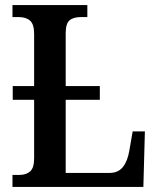

<svg xmlns="http://www.w3.org/2000/svg" viewBox="-20 -734 622 754"><path d="M549 -218 543 0H29V-47H55Q83 -47 98.5 -61Q114 -75 114 -112V-342H30V-396H114V-601Q114 -639 98 -653Q82 -667 53 -667H29V-714H323V-667H298Q268 -667 253 -654Q238 -641 238 -604V-396H372V-342H238V-55H411Q444 -55 462.5 -78Q481 -101 488 -143L501 -218Z"/></svg>

Font: Noto Serif NarrowSemiBold
Style: Regular
Weight: 600
Width: 4
Designer: Monotype Design Team
Foundry: Monotype Imaging Inc.
Version: Version 1.001